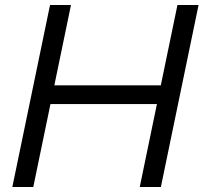

<svg xmlns="http://www.w3.org/2000/svg" viewBox="-20 -749 815 769"><path d="M29.4 0 180.4 -729H264.3L113.3 0ZM539.7 0 690.7 -729H775.3L624.3 0ZM147.7 -332.3 167.3 -407.1H654L641.4 -332.3Z"/></svg>

Font: Mona Sans
Style: Italic
Weight: 200
Italic angle: -11.6951°
Designer: Deni Anggara
Foundry: GitHub
Version: Version 2.000